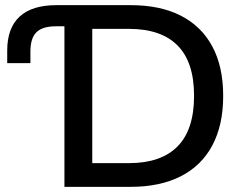

<svg xmlns="http://www.w3.org/2000/svg" viewBox="-20 -725 954 745"><path d="M230 0V-623H197Q145 -623 121.5 -600Q98 -577 98 -525V-480H8V-529Q8 -616 56 -660.5Q104 -705 199 -705H487Q602 -705 682 -664Q762 -623 804 -544.5Q846 -466 846 -353Q846 -240 804 -161Q762 -82 681.5 -41Q601 0 487 0ZM338 -92H480Q605 -92 669 -157Q733 -222 733 -353Q733 -484 669 -548.5Q605 -613 480 -613H338Z"/></svg>

Font: Nunito Sans 9pt SemiBold
Style: Regular
Weight: 600
Version: Version 3.101;gftools[0.9.27]